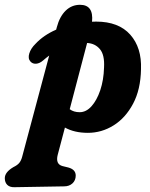

<svg xmlns="http://www.w3.org/2000/svg" viewBox="-106 -544 627 800"><path d="M73.5 -292Q59 -279.5 44.5 -278.5Q30 -277.5 21 -287.5Q9.5 -300 16 -321.2Q22.5 -342.5 42 -361.5Q75.5 -397.5 128 -420.5L131 -431.5Q142.5 -475 167.5 -499.5Q192.5 -524 227.5 -524Q284.5 -524 277.5 -453.5Q286 -454 294.5 -454Q388.5 -454 436.8 -399.5Q485 -345 481.5 -255.5Q480 -171 448.5 -111.8Q417 -52.5 367.2 -21.5Q317.5 9.5 260 9.5Q204 9.5 164.5 -12.5L134.5 101Q124.5 140 154.5 148L179 154Q209.5 162.5 209.5 187.5Q209.5 207.5 196 220Q182.5 232.5 161 232.5L-46 236Q-65.5 236.5 -75.8 226.2Q-86 216 -86 198.5Q-86 173.5 -50.5 152.5Q-33 144 -25.5 134.5Q-18 125 -14 110.5L99 -312.5Q86 -303 73.5 -292ZM327.5 -262.5Q330.5 -315 310.5 -339Q290.5 -363 257 -365L184.5 -89Q201 -76.5 226 -76.5Q253 -76.5 275.2 -101.2Q297.5 -126 311.8 -168.2Q326 -210.5 327.5 -262.5Z"/></svg>

Font: Fraunces 144pt SuperSoft
Style: Bold Italic
Weight: 700
Italic angle: -16°
Version: Version 1.000;[0bf87f6ff]